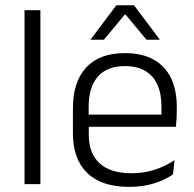

<svg xmlns="http://www.w3.org/2000/svg" viewBox="-20 -702 739 732"><path d="M134 0H73.5V-663H134Z M472.5 10.5Q367 10.5 312.5 -42.5Q258 -95.5 258 -193.5V-288.5Q258 -390.5 308.8 -445Q359.5 -499.5 456.5 -499.5Q521.5 -499.5 565.5 -475Q609.5 -450.5 631.8 -404.5Q654 -358.5 654 -294V-276.5Q654 -262 653 -247.5Q652 -233 650.5 -218.5H594.5Q595.5 -240.5 595.5 -260.2Q595.5 -280 595.5 -296.5Q595.5 -345.5 579.8 -379.8Q564 -414 533.2 -432Q502.5 -450 456.5 -450Q388 -450 353 -409.8Q318 -369.5 318 -293.5V-246L318.5 -238V-187.5Q318.5 -154 328.2 -127Q338 -100 358.2 -80.8Q378.5 -61.5 409.2 -51.5Q440 -41.5 481 -41.5Q528.5 -41.5 569.2 -54.8Q610 -68 645.5 -91.5L639.5 -37Q608.5 -15.5 566 -2.5Q523.5 10.5 472.5 10.5ZM637 -218.5H289.5V-265H637ZM326 -552 423.5 -682H491L588.5 -552V-550.5H538.5L459 -646H455.5L376 -550.5H326Z"/></svg>

Font: Anek Kannada Medium Light
Style: Regular
Weight: 300
Version: Version 1.003